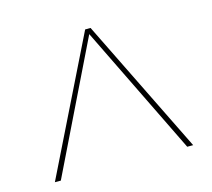

<svg xmlns="http://www.w3.org/2000/svg" viewBox="-79 -874 758 687"><g transform="rotate(-15 300.0 -530.0)"><path d="M310.1 -779.8 556.2 -279.8H534.2L299.8 -759.8L65.9 -279.8H43.9L290 -779.8Z"/></g></svg>

Font: Cooper Hewitt
Style: Thin
Weight: 701
Designer: Village Type and Design LLC
Foundry: Cooper Hewitt Smithsonian Design Museum
Version: 1.000